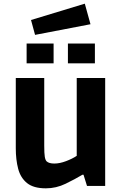

<svg xmlns="http://www.w3.org/2000/svg" viewBox="-20 -1013 672 1046"><path d="M230 13Q163 13 127.5 -15.5Q92 -44 79 -93.5Q66 -143 66 -205V-588H221V-220Q221 -177 224 -159Q227 -141 234 -134Q247 -122 276 -122Q305 -122 339.5 -135Q374 -148 398 -164V-588H553V0H454L435 -61H429Q389 -37 337.5 -12Q286 13 230 13ZM125 -668V-776H272V-668ZM350 -668V-776H497V-668ZM171 -823 149 -904 442 -993 473 -881Z"/></svg>

Font: Ruda SemiBold
Style: Bold
Weight: 900
Designer: Mariela Monsalve and Angelina Sanchez
Foundry: Mariela Monsalve and Angelina Sanchez
Version: Version 2.000